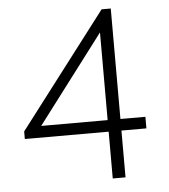

<svg xmlns="http://www.w3.org/2000/svg" viewBox="-51 -746 698 793"><g transform="rotate(-5 298.0 -350.0)"><path d="M384.5 0V-194H37V-225.5L399.5 -700H437.5V-242H541V-194H437.5V0ZM109 -242H384.5V-605.5Z"/></g></svg>

Font: Overpass ExtraLight
Style: Regular
Weight: 250
Designer: Delve Withrington, Dave Bailey, Thomas Jockin
Foundry: Delve Fonts LLC
Version: Version 4.000